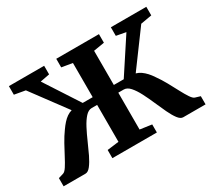

<svg xmlns="http://www.w3.org/2000/svg" viewBox="-139 -996 1381 1250"><g transform="rotate(-30 551.5 -371.5)"><path d="M18 0V-61.5L56 -73Q69.5 -77 85.8 -102Q102 -127 121 -163.8Q140 -200.5 162.5 -241.2Q185 -282 210.5 -317Q226 -339 241.5 -356.2Q257 -373.5 274.2 -385.5Q291.5 -397.5 311 -403L117.5 -664L35.5 -678.5V-743H300.5V-678.5L230 -665L397 -408H472V-665L391.5 -678.5V-743H712.5V-678.5L631 -665V-408H705.5L874 -665L802 -678.5V-743H1068.5V-678.5L985 -664L792 -402Q812 -396.5 829 -384.5Q846 -372.5 861.8 -355.5Q877.5 -338.5 891.5 -317Q917 -281.5 939.5 -240.8Q962 -200 981.2 -163.2Q1000.5 -126.5 1017 -101.8Q1033.5 -77 1047 -73L1085 -61.5V0H917Q897.5 0 878.5 -25.2Q859.5 -50.5 840.8 -90.2Q822 -130 802.5 -175Q783 -220 762.5 -259.8Q742 -299.5 719.5 -324.8Q697 -350 672 -350H631V-73L719 -60.5V0H384.5V-61.5L472 -72.5V-350H431Q406 -350 383.2 -324.8Q360.5 -299.5 339.8 -259.8Q319 -220 299.5 -175Q280 -130 260.8 -90.2Q241.5 -50.5 222 -25.2Q202.5 0 182.5 0Z"/></g></svg>

Font: Merriweather 24pt ExtraBold
Style: Regular
Weight: 800
Version: Version 2.100